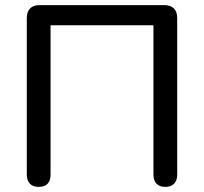

<svg xmlns="http://www.w3.org/2000/svg" viewBox="-20 -725 798 752"><path d="M131 7Q109 7 97 -5.5Q85 -18 85 -41V-655Q85 -679 98 -692Q111 -705 135 -705H623Q648 -705 661 -692Q674 -679 674 -655V-41Q674 -18 662 -5.5Q650 7 627 7Q605 7 593 -5.5Q581 -18 581 -41V-626H178V-41Q178 -18 166.5 -5.5Q155 7 131 7Z"/></svg>

Font: Nunito Medium
Style: Regular
Weight: 500
Designer: Vernon Adams
Foundry: Vernon Adams
Version: Version 3.602